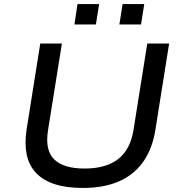

<svg xmlns="http://www.w3.org/2000/svg" viewBox="-20 -920 890 949"><path d="M390 9Q307 9 249.5 -10Q192 -29 157.5 -66Q123 -103 112 -156Q101 -209 111 -277L179 -705H286L217 -274Q202 -177 248 -132Q294 -87 398 -87Q505 -87 565 -134.5Q625 -182 640 -279L708 -705H816L748 -278Q733 -183 686.5 -118.5Q640 -54 565.5 -22.5Q491 9 390 9ZM570 -799 586 -900H693L677 -799ZM348 -799 363 -900H470L454 -799Z"/></svg>

Font: Nunito Sans 7pt SemiExpanded Medium
Style: Italic
Weight: 500
Width: 6
Italic angle: -9°
Designer: Vernon Adams
Foundry: Vernon Adams
Version: Version 3.101;gftools[0.9.27]